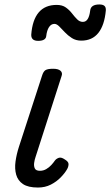

<svg xmlns="http://www.w3.org/2000/svg" viewBox="-20 -823 494 860"><path d="M150 17Q106 17 83 1.5Q60 -14 52.5 -40.5Q45 -67 49.5 -99.5Q54 -132 65 -166L168 -483Q174 -503 184 -509Q194 -515 218 -515Q241 -515 251 -506Q261 -497 256 -483L139 -119Q135 -108 133 -93.5Q131 -79 136 -68.5Q141 -58 159 -58Q174 -58 187 -65.5Q200 -73 210 -84Q220 -95 226 -104Q232 -112 243 -116Q254 -120 270 -109Q287 -99 287 -88Q287 -77 281 -66Q271 -48 252 -28.5Q233 -9 207.5 4Q182 17 150 17ZM344 -641Q320 -641 302 -652.5Q284 -664 270.5 -678.5Q257 -693 245.5 -704.5Q234 -716 224 -716Q209 -716 199.5 -701.5Q190 -687 187 -661Q186 -651 177 -645.5Q168 -640 151 -640Q119 -640 120 -668Q125 -734 153.5 -767.5Q182 -801 234 -801Q259 -801 275 -789.5Q291 -778 302.5 -763Q314 -748 325.5 -736.5Q337 -725 351 -725Q365 -725 373 -738Q381 -751 384 -776Q387 -803 425 -803Q441 -803 448 -796.5Q455 -790 454 -776Q448 -710 420.5 -675.5Q393 -641 344 -641Z"/></svg>

Font: Playwrite RO
Style: Regular
Weight: 400
Designer: Veronika Burian, José Scaglione
Foundry: TypeTogether
Version: Version 1.002